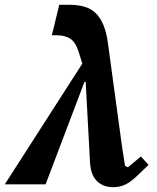

<svg xmlns="http://www.w3.org/2000/svg" viewBox="-76 -768 656 800"><path d="M267 -503 251 -554Q239 -592 217 -606.5Q195 -621 161 -621H140L171 -748H215Q249 -748 276 -740Q303 -732 322.5 -713.5Q342 -695 355 -663.5Q368 -632 374 -586L432 -160Q435 -140 438.5 -118.5Q442 -97 445 -77L457 -71L511 -116L543 -81L495 -35Q469 -10 446 1Q423 12 396 12Q354 12 328 -13.5Q302 -39 299 -92L281 -427H276L114 0H-56Z"/></svg>

Font: IBM Plex Serif
Style: Bold Italic
Weight: 700
Italic angle: -14°
Designer: Mike Abbink, Paul van der Laan, Pieter van Rosmalen
Foundry: Bold Monday
Version: Version 3.001